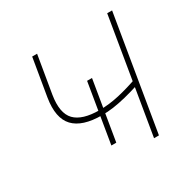

<svg xmlns="http://www.w3.org/2000/svg" viewBox="-124 -642 758 762"><g transform="rotate(-30 255.5 -261.0)"><path d="M239.7 -182.1Q149.9 -182.1 111.3 -222.9Q72.8 -263.7 86.9 -351.1L115.7 -522.5H138.2L109.4 -351.1Q96.7 -272.5 129.6 -238.5Q162.6 -204.6 241.7 -204.6Q285.2 -204.6 332.3 -215.3Q379.4 -226.1 430.7 -244.6L426.3 -219.2Q383.8 -205.6 351.3 -197.5Q318.8 -189.5 292.2 -185.8Q265.6 -182.1 239.7 -182.1ZM372.6 0 459.5 -522.5H481.9L395 0ZM211.4 -59.6 256.3 -330.1H278.8L233.9 -59.6Z"/></g></svg>

Font: Inter 28pt Thin
Style: Italic
Weight: 250
Italic angle: -9.3988°
Designer: Rasmus Andersson
Foundry: rsms
Version: Version 4.001;git-66647c0bb